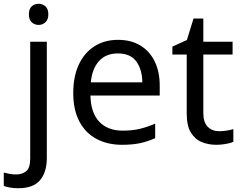

<svg xmlns="http://www.w3.org/2000/svg" viewBox="-75 -757 1278 1017"><path d="M78 -681Q78 -710 93 -723.5Q108 -737 130 -737Q150 -737 165.5 -723.5Q181 -710 181 -681Q181 -653 165.5 -639Q150 -625 130 -625Q108 -625 93 -639Q78 -653 78 -681ZM22 240Q-3 240 -22 236.5Q-41 233 -55 228V157Q-40 161 -24 164Q-8 167 11 167Q43 167 64 149.5Q85 132 85 83V-536H173V80Q173 155 137 197.5Q101 240 22 240Z M550 -546Q619 -546 668.5 -516Q718 -486 744.5 -431.5Q771 -377 771 -304V-251H404Q406 -160 450.5 -112.5Q495 -65 575 -65Q626 -65 665.5 -74.5Q705 -84 747 -102V-25Q706 -7 666 1.5Q626 10 571 10Q495 10 436.5 -21Q378 -52 345.5 -113.5Q313 -175 313 -264Q313 -352 342.5 -415Q372 -478 425.5 -512Q479 -546 550 -546ZM549 -474Q486 -474 449.5 -433.5Q413 -393 406 -321H679Q678 -389 647 -431.5Q616 -474 549 -474Z M1086 -62Q1106 -62 1127 -65.5Q1148 -69 1161 -73V-6Q1147 1 1121 5.5Q1095 10 1071 10Q1029 10 993.5 -4.5Q958 -19 936 -55Q914 -91 914 -156V-468H838V-510L915 -545L950 -659H1002V-536H1157V-468H1002V-158Q1002 -109 1025.5 -85.5Q1049 -62 1086 -62Z"/></svg>

Font: Noto Sans Mende Kikakui
Style: Regular
Weight: 400
Designer: Monotype Design Team
Foundry: Monotype Imaging Inc.
Version: Version 2.003; ttfautohint (v1.8.4.7-5d5b)